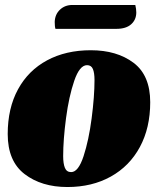

<svg xmlns="http://www.w3.org/2000/svg" viewBox="-20 -732 634 772"><path d="M584 -321Q584 -218 542.5 -141Q501 -64 425.5 -22Q350 20 251 20Q147 20 79 -32Q11 -84 11 -193Q11 -297 52.5 -373Q94 -449 169.5 -489.5Q245 -530 345 -530Q450 -530 517 -479.5Q584 -429 584 -321ZM234 -104Q234 -74 241 -57Q248 -40 266 -40Q295 -40 316 -104Q337 -168 348.5 -256.5Q360 -345 360 -410Q360 -439 353.5 -454.5Q347 -470 330 -470Q300 -470 278.5 -407Q257 -344 245.5 -257Q234 -170 234 -104ZM528 -682Q528 -653 507.5 -634.5Q487 -616 448 -616H203Q200 -625 200 -644Q201 -674 221 -693Q241 -712 271 -712H524Q528 -696 528 -682Z"/></svg>

Font: Sansita Black Italic
Style: Regular
Weight: 900
Italic angle: -11°
Designer: Pablo Cosgaya
Foundry: Omnibus-Type
Version: Version 1.006